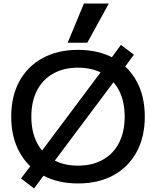

<svg xmlns="http://www.w3.org/2000/svg" viewBox="-20 -1020 844 1078"><path d="M171 38 98 -18 161 -101 601 -689 659 -768 732 -713 670 -629 230 -41ZM418 10Q304 10 219.5 -36Q135 -82 89 -166.5Q43 -251 43 -365Q43 -480 89 -564Q135 -648 219.5 -694Q304 -740 418 -740Q533 -740 617 -694Q701 -648 747 -564Q793 -480 793 -365Q793 -251 747 -166.5Q701 -82 617 -36Q533 10 418 10ZM418 -90Q499 -90 558 -123.5Q617 -157 648.5 -218.5Q680 -280 680 -365Q680 -450 648.5 -511.5Q617 -573 558 -606.5Q499 -640 418 -640Q337 -640 278 -606.5Q219 -573 187.5 -511.5Q156 -450 156 -365Q156 -280 187.5 -218.5Q219 -157 278 -123.5Q337 -90 418 -90ZM470 -780H360L451 -1000H591Z"/></svg>

Font: M PLUS 1 Medium
Style: Regular
Weight: 500
Designer: Coji Morishita
Foundry: UNDERFOREST DESIGN
Version: Version 1.001